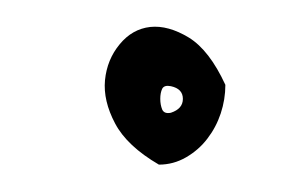

<svg xmlns="http://www.w3.org/2000/svg" viewBox="-20 -283 208 141"><path d="M96.7 -162.1Q73.2 -175.8 64.5 -192.4Q55.7 -209 57.1 -224.1Q58.6 -239.3 67.9 -250.5Q77.1 -261.7 90.3 -263.2Q103.5 -264.6 118.7 -255.4Q133.8 -246.1 145.5 -220.7Q145.5 -210 142.1 -199.7Q138.7 -189.5 132.3 -181.2Q126 -172.9 116.7 -167.5Q107.4 -162.1 96.7 -162.1ZM105.5 -219.7Q100.6 -220.7 99.1 -217.8Q97.7 -214.8 97.7 -210.4Q97.7 -206.1 99.1 -202.6Q100.6 -199.2 105.5 -200.2Q114.3 -203.1 114.3 -210.4Q114.3 -217.8 105.5 -219.7Z"/></svg>

Font: Annie Use Your Telescope
Style: Regular
Weight: 400
Designer: Kimberly Geswein
Foundry: Kimberly Geswein
Version: Version 1.002 2001